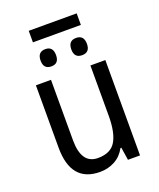

<svg xmlns="http://www.w3.org/2000/svg" viewBox="-152 -913 840 1016"><g transform="rotate(-20 268.5 -405.5)"><path d="M134 -821V-756H404V-821ZM312 -651Q312 -603 356 -603Q400 -603 400 -651Q400 -700 356 -700Q312 -700 312 -651ZM139 -651Q139 -603 183 -603Q226 -603 226 -651Q226 -700 183 -700Q139 -700 139 -651ZM378 -537V-254Q378 -159 349.5 -111Q321 -63 249 -63Q156 -63 156 -197V-537H71V-186Q71 10 235 10Q280 10 318 -10.5Q356 -31 378 -72H383L394 0H462V-537Z"/></g></svg>

Font: Noto Sans UI SemiCondensed
Style: Regular
Weight: 400
Width: 4
Designer: Monotype Design Team
Foundry: Monotype Imaging Inc.
Version: 1.001